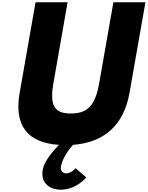

<svg xmlns="http://www.w3.org/2000/svg" viewBox="-20 -1258 1300 1690"><path d="M356 236C333 367 436 412 514 412C652 412 739 304 739 304L646 223C646 223 607 268 561 268C535 268 509 247 516 209C530 130 591 52 623 17C899 -4 1070 -158 1120 -441L1260 -1238H978L853 -525C817 -319 742 -259 604 -259C466 -259 414 -319 450 -525L575 -1238H293L153 -441C102 -153 222 -1 499 17C444 74 369 161 356 236Z"/></svg>

Font: Hussar Dziwak
Style: Kur
Weight: 400
Version: Version 1.022